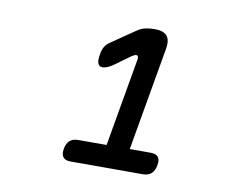

<svg xmlns="http://www.w3.org/2000/svg" viewBox="-57 -956 714 588"><g transform="rotate(10 300.0 -662.0)"><path d="M196 -440Q179 -440 172.5 -449Q166 -458 169 -475Q172 -492 181.5 -500.5Q191 -509 208 -509H296L343 -779Q345 -787 343.5 -791.5Q342 -796 338 -796Q335 -796 332 -794.5Q329 -793 324 -790L277 -756Q266 -748 257 -744.5Q248 -741 242 -741Q232 -741 228 -750.5Q224 -760 228 -780Q230 -794 236 -803.5Q242 -813 253 -820L323 -868Q337 -878 350.5 -881Q364 -884 380 -884Q407 -884 418 -871Q429 -858 424 -830L368 -509H433Q450 -509 456.5 -500.5Q463 -492 460 -475Q457 -458 447.5 -449Q438 -440 421 -440Z"/></g></svg>

Font: Maple Mono Normal NL
Style: Italic
Weight: 400
Italic angle: -10°
Monospace: yes
Designer: subframe7536
Version: Version 7.000